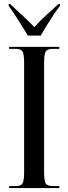

<svg xmlns="http://www.w3.org/2000/svg" viewBox="-20 -951 346 971"><path d="M26 0V-10H60Q86 -10 94 -23.5Q102 -37 102 -80V-632Q102 -677 94 -690.5Q86 -704 60 -704H26V-714H280V-704H247Q219 -704 211 -690.5Q203 -677 203 -632V-80Q203 -37 211 -23.5Q219 -10 247 -10H280V0ZM121 -771Q107 -794 90 -821.5Q73 -849 55.5 -875.5Q38 -902 24 -921V-931H31Q59 -904 92 -874Q125 -844 154 -814Q181 -845 214 -874.5Q247 -904 276 -931H283V-921Q268 -902 250.5 -875.5Q233 -849 216 -821.5Q199 -794 186 -771Z"/></svg>

Font: Noto Serif Display ExtraCondensed Medium
Style: Regular
Weight: 500
Width: 2
Designer: Monotype Design Team
Foundry: Monotype Imaging Inc.
Version: Version 2.009